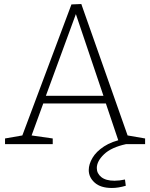

<svg xmlns="http://www.w3.org/2000/svg" viewBox="-20 -716 746 954"><path d="M242 -28V0H5V-28L91 -43L335 -694L384 -696L614 -43L701 -28V0H574L506 -202H195L137 -43ZM208 -240H494L357 -646ZM536 218Q480 218 450.5 191.5Q421 165 421 129Q421 100 439.5 68.5Q458 37 497 11.5Q536 -14 597 -26L607 0Q533 16 497 50.5Q461 85 461 119Q461 146 483.5 164Q506 182 549 182Q573 182 601 176L605 207Q568 218 536 218Z"/></svg>

Font: Bitter Light
Style: Regular
Weight: 300
Designer: Sol Matas, and Bitter project Authors
Foundry: Sol Matas
Version: Version 2.001